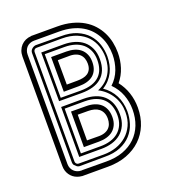

<svg xmlns="http://www.w3.org/2000/svg" viewBox="-106 -620 613 698"><g transform="rotate(-20 200.5 -271.0)"><path d="M75.2 -4.2Q58.6 -10.3 48.5 -24.9Q38.3 -39.6 38.3 -59.3V-482.9Q38.3 -495.1 42.4 -505.6Q46.4 -516.1 53.7 -523.9Q61 -531.7 71 -536.4Q81.1 -541 93 -541.7L93.5 -542.2H194.3Q225.3 -542.2 250.5 -535.6Q275.6 -529.1 295 -517.6Q314.5 -506.1 328.5 -490.5Q342.5 -474.9 351.6 -456.7Q360.6 -438.5 364.9 -418.3Q369.1 -398.2 369.1 -377.7Q369.1 -348.4 360.5 -321.3Q351.8 -294.2 333.5 -272Q351.1 -249.5 360.1 -222.3Q369.1 -195.1 369.1 -165.3Q369.1 -128.7 356.8 -98.4Q344.5 -68.1 321.7 -46.3Q298.8 -24.4 266.5 -12.2Q234.1 0 194.3 0H93.5L93.3 -0.2Q83.3 -1 75.2 -4.2ZM348.6 -165.3Q348.6 -194.8 338.3 -222.4Q327.9 -250 305.9 -272Q328.1 -292.7 338.4 -320.2Q348.6 -347.7 348.6 -377.7Q348.6 -395.8 344.8 -413.6Q341.1 -431.4 333 -447.5Q325 -463.6 312.6 -477.3Q300.3 -491 283.1 -501.1Q265.9 -511.2 243.8 -516.8Q221.7 -522.5 194.1 -522.5H97.4Q88.9 -522.5 81.7 -519.5Q74.5 -516.6 69.3 -511.4Q64.2 -506.1 61.3 -498.9Q58.3 -491.7 58.3 -483.2V-59.1Q58.3 -51 61.3 -43.8Q64.2 -36.6 69.5 -31.4Q74.7 -26.1 81.9 -23.1Q89.1 -20 97.7 -20Q98.9 -20 99.9 -20Q100.8 -20 102.1 -20.3H102.5L194.1 -19.8Q230.5 -19.5 259.2 -30Q287.8 -40.5 307.7 -59.7Q327.6 -78.9 338.1 -105.7Q348.6 -132.6 348.6 -165.3ZM273.7 -272.7Q286.9 -263.9 297.1 -252.3Q307.4 -240.7 314.3 -227.1Q321.3 -213.4 324.8 -197.9Q328.4 -182.4 328.6 -166V-165.3Q328.6 -141.1 321.2 -117.9Q313.7 -94.7 297.5 -76.8Q281.2 -58.8 255.7 -48.1Q230.2 -37.4 194.3 -37.8L97.4 -37.1Q90.8 -37.6 86.9 -41Q83 -44.4 78.6 -48.8Q75.4 -54 75.4 -59.3V-482.9Q75.4 -491.5 82 -497.7Q88.6 -503.9 97.4 -505.1L194.3 -504.4Q230.2 -504.9 255.7 -494.1Q281.2 -483.4 297.5 -465.5Q313.7 -447.5 321.2 -424.6Q328.6 -401.6 328.6 -377.7Q328.6 -362.1 325.4 -346.9Q322.3 -331.8 315.6 -318.2Q308.8 -304.7 298.5 -293.1Q288.1 -281.5 273.7 -272.7ZM321 -165.3Q321 -182.4 316.7 -198.2Q312.3 -214.1 303.8 -228Q295.4 -241.9 283.1 -253.4Q270.8 -264.9 254.6 -273.2Q272.2 -280.3 284.8 -291.3Q297.4 -302.2 305.4 -316Q313.5 -329.8 317.3 -345.6Q321 -361.3 321 -377.7Q321 -400.1 313.8 -421.3Q306.6 -442.4 291.4 -458.9Q276.1 -475.3 252.1 -485.4Q228 -495.4 194.3 -495.4L97.4 -495.1Q92 -495.1 88.7 -491.3Q85.4 -487.5 85.4 -482.9V-59.3Q85.4 -54.7 88.7 -50.9Q92 -47.1 97.4 -47.1L194.3 -46.9Q220.2 -46.9 243.2 -54.7Q266.1 -62.5 283.4 -77.5Q300.8 -92.5 310.9 -114.4Q321 -136.2 321 -164.6ZM107.7 -262.2 194.6 -262.5Q219 -262.5 238.5 -256.2Q258.1 -250 271.6 -237.7Q285.2 -225.3 292.4 -207Q299.6 -188.7 299.6 -164.6Q299.6 -140.4 291.5 -122.4Q283.4 -104.5 269.3 -92.7Q255.1 -80.8 235.7 -75Q216.3 -69.1 193.8 -69.1H107.4ZM107.4 -473.1H193.8Q216.3 -473.1 235.7 -467.3Q255.1 -461.4 269.3 -449.6Q283.4 -437.7 291.5 -419.8Q299.6 -401.9 299.6 -377.7Q299.6 -353.5 292.4 -335.9Q285.2 -318.4 271.6 -306.9Q258.1 -295.4 238.6 -289.9Q219.2 -284.4 194.8 -284.4L107.9 -284.7ZM117.4 -79.1H193.6Q214.8 -79.1 232.5 -84.5Q250.2 -89.8 262.9 -100.6Q275.6 -111.3 282.7 -127.3Q289.8 -143.3 289.8 -164.6Q289.8 -183.1 284.5 -199.2Q279.3 -215.3 267.8 -227.2Q256.3 -239 238.3 -245.7Q220.2 -252.4 194.6 -252.4L117.7 -252.2ZM117.7 -294.2 194.6 -293.9Q220.2 -293.9 238.3 -299.9Q256.3 -305.9 267.8 -317Q279.3 -328.1 284.5 -343.5Q289.8 -358.9 289.8 -377.7Q289.8 -398.9 282.7 -414.9Q275.6 -430.9 262.9 -441.7Q250.2 -452.4 232.5 -457.8Q214.8 -463.1 193.6 -463.1H117.4ZM194.3 -234.1Q211.7 -234.1 225.7 -229.7Q239.7 -225.3 249.6 -216.7Q259.5 -208 264.9 -194.9Q270.3 -181.9 270.3 -164.6Q270.3 -147.2 264.5 -134.5Q258.8 -121.8 248.7 -113.4Q238.5 -105 224.6 -101Q210.7 -96.9 194.3 -96.9H135.5L135.7 -234.4ZM135.7 -311 135.5 -445.3H194.3Q210.7 -445.3 224.6 -441.3Q238.5 -437.3 248.7 -428.8Q258.8 -420.4 264.5 -407.7Q270.3 -395 270.3 -377.7Q270.3 -360.4 264.9 -347.8Q259.5 -335.2 249.6 -327.1Q239.7 -319.1 225.7 -315.2Q211.7 -311.3 194.3 -311.3ZM154.5 -116 194.1 -115.7Q210.2 -115 221.3 -118.5Q232.4 -122.1 239.4 -128.8Q246.3 -135.5 249.5 -144.7Q252.7 -153.8 252.7 -164.6Q252.7 -178 248.3 -187.6Q243.9 -197.3 236.2 -203.4Q228.5 -209.5 217.9 -212.3Q207.3 -215.1 195.1 -215.1L154.8 -215.3ZM154.8 -331.8 195.1 -332Q207.3 -332 217.9 -334.1Q228.5 -336.2 236.2 -341.4Q243.9 -346.7 248.3 -355.5Q252.7 -364.3 252.7 -377.7Q252.7 -388.2 249.5 -397.5Q246.3 -406.7 239.4 -413.5Q232.4 -420.2 221.3 -423.7Q210.2 -427.2 194.1 -426.5L154.5 -426.3Z"/></g></svg>

Font: TafelwerkOT
Style: Regular
Weight: 400
Designer: Peter Wiegel
Foundry: Peter Wiegel, based on an original design named Oxford by Christine Lord, 1969
Version: Version 1.000